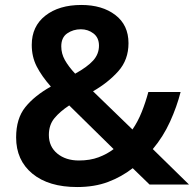

<svg xmlns="http://www.w3.org/2000/svg" viewBox="-20 -744 783 774"><path d="M308 -724Q392 -724 445 -683.5Q498 -643 498 -570Q498 -503 457 -457Q416 -411 355 -376L514 -222Q536 -254 551.5 -293Q567 -332 578 -373H708Q693 -314 665.5 -253.5Q638 -193 596 -143L742 0H583L515 -66Q470 -31 415.5 -10.5Q361 10 291 10Q176 10 110.5 -44Q45 -98 45 -190Q45 -266 82 -312Q119 -358 185 -395Q148 -437 128 -476Q108 -515 108 -563Q108 -638 163 -681Q218 -724 308 -724ZM306 -626Q275 -626 251 -609.5Q227 -593 227 -557Q227 -528 241.5 -502Q256 -476 283 -447Q332 -474 355.5 -500Q379 -526 379 -560Q379 -592 357 -609Q335 -626 306 -626ZM259 -319Q221 -294 199 -267Q177 -240 177 -200Q177 -153 211 -125Q245 -97 298 -97Q343 -97 377.5 -110Q412 -123 438 -143Z"/></svg>

Font: Noto Sans SemiBold
Style: Regular
Weight: 600
Designer: Monotype Design Team
Foundry: Monotype Imaging Inc.
Version: Version 2.007